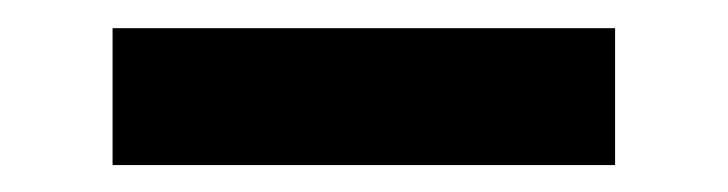

<svg xmlns="http://www.w3.org/2000/svg" viewBox="-20 -454 527 139"><path d="M61.5 -334.5V-433.6H425.3V-334.5Z"/></svg>

Font: FjallaOne
Style: Regular
Weight: 400
Designer: Irina Smirnova
Foundry: Irina Smirnova
Version: Version 1.001